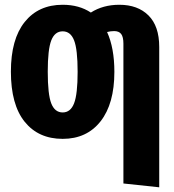

<svg xmlns="http://www.w3.org/2000/svg" viewBox="-20 -568 735 809"><path d="M482.9 -547.9Q560.5 -547.9 605.7 -502.9Q650.9 -458 650.9 -370.1V221.2L500 205.1V-383.8Q500 -412.1 490.7 -424.6Q481.4 -437 460.9 -437Q446.3 -437 431.2 -433.1Q461.9 -365.7 461.9 -265.1Q461.9 -130.9 403.8 -56.9Q345.7 17.1 244.1 17.1Q142.1 17.1 84 -54.9Q25.9 -127 25.9 -266.1Q25.9 -402.8 84 -475.3Q142.1 -547.9 244.1 -547.9Q313.5 -547.9 362.8 -515.1Q414.1 -547.9 482.9 -547.9ZM307.1 -265.1Q307.1 -359.9 292.2 -397.9Q277.3 -436 244.1 -436Q210.9 -436 196 -397.7Q181.2 -359.4 181.2 -266.1Q181.2 -170.4 196 -132.3Q210.9 -94.2 244.1 -94.2Q277.3 -94.2 292.2 -132.8Q307.1 -171.4 307.1 -265.1Z"/></svg>

Font: Fira Sans Compressed
Style: Bold
Weight: 700
Width: 1
Designer: Carrois Corporate & Edenspiekermann AG
Foundry: Carrois Corporate GbR & Edenspiekermann AG
Version: Version 4.203;PS 004.203;hotconv 1.0.88;makeotf.lib2.5.64775